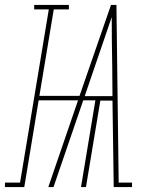

<svg xmlns="http://www.w3.org/2000/svg" viewBox="-81 -755 601 775"><path d="M-61 0V-18H0L116 -717H57V-735H197V-717H136L78 -368H240L367 -735H389L398 -18H452V0H378L373 -349H324L266 0H246L304 -350H255L135 0H114L234 -350H75L17 0ZM261 -367H373L372 -490Q371 -539 370.5 -588Q370 -637 370 -686Q353 -637 336.5 -588Q320 -539 303 -490Z"/></svg>

Font: Iosevka Slab Thin Oblique
Style: Regular
Weight: 100
Italic angle: -9°
Monospace: yes
Designer: Belleve Invis
Foundry: Belleve Invis
Version: Version 11.1.0; ttfautohint (v1.8.3)